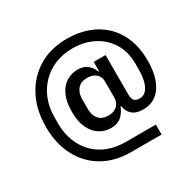

<svg xmlns="http://www.w3.org/2000/svg" viewBox="-175 -904 1245 1221"><g transform="rotate(-30 448.0 -293.5)"><path d="M676 48V121H453Q334 121 246 69.5Q158 18 110.5 -74.5Q63 -167 63 -289Q63 -412 112 -506.5Q161 -601 249.5 -654.5Q338 -708 459 -708Q536 -708 604 -685Q672 -662 724 -614.5Q776 -567 805.5 -495.5Q835 -424 835 -328Q835 -255 815 -197.5Q795 -140 755 -107.5Q715 -75 655 -75Q605 -75 576.5 -99.5Q548 -124 544 -164H539Q524 -124 495.5 -99.5Q467 -75 419 -75Q374 -75 336 -99Q298 -123 276 -170.5Q254 -218 254 -290Q254 -362 276 -409.5Q298 -457 336 -480.5Q374 -504 419 -504Q463 -504 490 -481.5Q517 -459 528 -427H533V-495H620V-206Q620 -173 632.5 -160Q645 -147 670 -147Q712 -147 734.5 -190.5Q757 -234 757 -314V-353Q757 -440 718 -503.5Q679 -567 611.5 -602Q544 -637 458 -637Q387 -637 329 -613Q271 -589 229 -545.5Q187 -502 164 -443.5Q141 -385 141 -316V-266Q141 -197 163.5 -139Q186 -81 227 -39Q268 3 325.5 25.5Q383 48 454 48ZM445 -152Q472 -152 492 -162.5Q512 -173 522.5 -191.5Q533 -210 533 -234V-353Q533 -375 522.5 -391.5Q512 -408 492.5 -418Q473 -428 445 -428Q399 -428 375 -400Q351 -372 351 -327V-252Q351 -207 375 -179.5Q399 -152 445 -152Z"/></g></svg>

Font: IBM Plex Sans Medium
Style: Regular
Weight: 500
Designer: Mike Abbink, Paul van der Laan, Pieter van Rosmalen
Foundry: Bold Monday
Version: Version 3.201